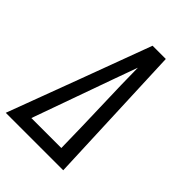

<svg xmlns="http://www.w3.org/2000/svg" viewBox="-218 -834 933 933"><g transform="rotate(45 248.0 -367.5)"><path d="M-4 0Q65 -184 133.5 -367.5Q202 -551 270 -735H361L371 -490L391 0ZM102 -70H308L305 -213L297 -490Q297 -520 296 -549.5Q295 -579 295 -609Q284 -579 273.5 -549.5Q263 -520 252 -490Z"/></g></svg>

Font: Iosevka Slab
Style: Italic
Weight: 400
Italic angle: -9°
Monospace: yes
Designer: Belleve Invis
Foundry: Belleve Invis
Version: Version 11.1.0; ttfautohint (v1.8.3)